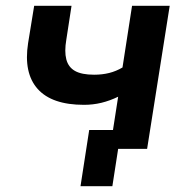

<svg xmlns="http://www.w3.org/2000/svg" viewBox="-20 -514 674 663"><path d="M368 129H258L288 -65H474L464 0H388ZM360 0 388 -180Q359 -166 330 -159Q301 -152 270 -152Q159 -152 110 -207Q61 -262 77 -365L98 -494H227L209 -377Q202 -336 209 -309Q216 -282 239 -269Q262 -256 305 -256Q333 -256 357 -262Q381 -268 403 -281L436 -494H566L488 0Z"/></svg>

Font: Nunito Sans 10pt
Style: Bold Italic
Weight: 700
Italic angle: -9°
Designer: Vernon Adams
Foundry: Vernon Adams
Version: Version 3.101;gftools[0.9.27]